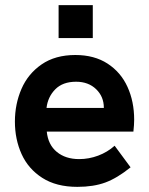

<svg xmlns="http://www.w3.org/2000/svg" viewBox="-20 -717 581 747"><path d="M38 -244Q38 -312 63.5 -371Q89 -430 142 -466.5Q195 -503 273 -503Q347 -503 398.5 -469.5Q450 -436 476 -379Q502 -322 502 -251Q502 -232 499 -205H162Q167 -154 201 -126Q235 -98 288 -98Q326 -98 362 -111.5Q398 -125 426 -150L488 -66Q436 -24 390 -7Q344 10 281 10Q199 10 144.5 -25Q90 -60 64 -117.5Q38 -175 38 -244ZM384 -297V-298Q384 -341 354 -370Q324 -399 276 -399Q224 -399 195 -369.5Q166 -340 161 -297ZM208 -697H341V-569H208Z"/></svg>

Font: Hanken Grotesk
Style: Bold
Weight: 700
Designer: Alfredo Marco Pradil
Foundry: Hanken Design Co.
Version: Version 3.014